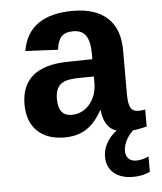

<svg xmlns="http://www.w3.org/2000/svg" viewBox="-53 -584 706 839"><g transform="rotate(-5 300.0 -165.0)"><path d="M214.4 9.8Q137.7 9.8 94.7 -32Q51.8 -73.7 51.8 -149.4Q51.8 -231.4 102.8 -274.2Q153.8 -316.9 255.4 -318.4L364.3 -320.3V-347.2Q364.3 -397.5 347.2 -423.3Q330.1 -449.2 292 -449.2Q256.3 -449.2 239.5 -431.4Q222.7 -413.6 218.8 -374.5L75.7 -381.3Q102.1 -538.1 297.9 -538.1Q396.5 -538.1 449 -489.7Q501.5 -441.4 501.5 -347.7V-156.2Q501.5 -111.8 511.5 -95Q521.5 -78.1 544.9 -78.1Q560.5 -78.1 575.2 -81.1V-6.8Q563 -3.9 553.2 -1.5Q543.5 1 533.7 2.4Q523.9 3.9 512.9 4.9Q502 5.9 487.3 5.9Q435.5 5.9 410.9 -19.5Q386.2 -44.9 381.3 -94.2H378.4Q347.7 -39.1 308.3 -14.6Q269 9.8 214.4 9.8ZM364.3 -244.6 298.8 -243.7Q254.9 -242.7 235.1 -234.6Q215.3 -226.6 205.1 -208.7Q194.8 -190.9 194.8 -160.2Q194.8 -85.9 253.4 -85.9Q300.8 -85.9 332.5 -123.3Q364.3 -160.6 364.3 -217.8ZM498 207.5Q443.8 207.5 413.1 181.2Q382.3 154.8 382.3 109.9Q382.3 73.2 403.6 40.5Q424.8 7.8 459.5 -10.3H534.2Q503.4 10.3 487.3 38.3Q471.2 66.4 471.2 92.3Q471.2 112.8 483.2 125.2Q495.1 137.7 517.1 137.7Q543.5 137.7 571.8 124.5V191.4Q541 207.5 498 207.5Z"/></g></svg>

Font: Cousine
Style: Bold
Weight: 700
Monospace: yes
Designer: Steve Matteson
Foundry: Ascender Corporation
Version: Version 1.20